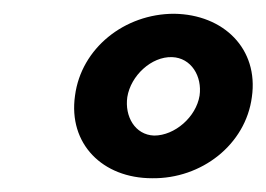

<svg xmlns="http://www.w3.org/2000/svg" viewBox="-20 -720 387 279"><path d="M89 -581C79 -511 129 -461 201 -461C273 -460 337 -510 346 -579C356 -649 305 -699 233 -700C161 -700 98 -650 89 -581ZM165 -579C170 -610 200 -638 230 -637C258 -636 274 -609 270 -581C265 -550 234 -523 204 -523C176 -524 161 -551 165 -579Z"/></svg>

Font: Jost*
Style: Bold Italic
Weight: 700
Italic angle: -10°
Version: Version 3.7